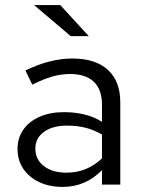

<svg xmlns="http://www.w3.org/2000/svg" viewBox="-20 -726 566 755"><path d="M226 9Q174 9 134 -10Q94 -29 71.5 -62.5Q49 -96 49 -140Q49 -184 72 -216.5Q95 -249 136 -267Q177 -285 232 -285Q274 -285 311.5 -276Q349 -267 381 -247V-314Q381 -374 349 -404.5Q317 -435 255 -435Q221 -435 185.5 -425Q150 -415 107 -393L80 -449Q178 -496 264 -496Q355 -496 404 -451.5Q453 -407 453 -324V0H381V-57Q349 -24 310 -7.5Q271 9 226 9ZM119 -142Q119 -99 152.5 -73Q186 -47 241 -47Q282 -47 316.5 -61Q351 -75 381 -103V-197Q350 -215 317 -223.5Q284 -232 243 -232Q187 -232 153 -207.5Q119 -183 119 -142ZM258 -584 114 -706H217L329 -584Z"/></svg>

Font: Red Hat Text
Style: Regular
Weight: 400
Designer: Pentagram, MCKL
Foundry: MCKL
Version: Version 1.030